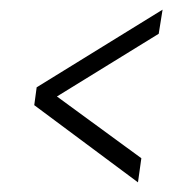

<svg xmlns="http://www.w3.org/2000/svg" viewBox="-20 -526 385 398"><path d="M266 -148 51 -308 56 -345 317 -506 309 -456 98 -326 273 -198Z"/></svg>

Font: Alumni Sans Light
Style: Italic
Weight: 300
Italic angle: -8°
Version: Version 1.016